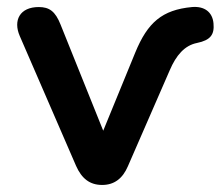

<svg xmlns="http://www.w3.org/2000/svg" viewBox="-20 -517 626 545"><path d="M270 8C304 8 328 -10 343 -45L462 -318C480 -360 504 -388 539 -395C578 -403 589 -419 586 -451C583 -483 560 -500 525 -497C440 -489 399 -453 364 -368L273 -146L152 -447C137 -485 120 -497 90 -497C36 -497 17 -459 36 -415L196 -46C212 -10 235 8 270 8Z"/></svg>

Font: SN Pro SemiBold
Style: Regular
Weight: 600
Designer: Tobias Whetton
Foundry: Supernotes
Version: Version 1.003;Glyphs 3.3 (3324)